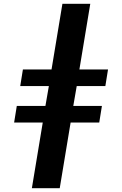

<svg xmlns="http://www.w3.org/2000/svg" viewBox="-20 -843 640 1006"><path d="M147 143 204 -201H54L68 -288H218L236 -392H86L100 -479H250L307 -823H453L396 -479H546L532 -392H382L364 -288H514L500 -201H350L293 143Z"/></svg>

Font: Iosevka Heavy Extended
Style: Italic
Weight: 900
Width: 7
Italic angle: -9°
Monospace: yes
Designer: Belleve Invis
Foundry: Belleve Invis
Version: Version 32.5.0; ttfautohint (v1.8.4)